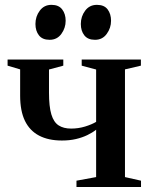

<svg xmlns="http://www.w3.org/2000/svg" viewBox="-20 -752 604 772"><path d="M287.5 0V-25.5L366.5 -40V-230.5Q351.5 -218.5 331.2 -208.8Q311 -199 285.5 -193Q260 -187 229 -187Q174.5 -187 137 -206.8Q99.5 -226.5 80.2 -266.2Q61 -306 61 -367.5V-473L10.5 -488V-512.5H234.5V-488L177 -472.5V-379.5Q177 -323.5 186.5 -292Q196 -260.5 215.8 -247.8Q235.5 -235 266 -235Q295 -235 322 -243.2Q349 -251.5 366.5 -262V-472.5L308.5 -488V-512.5H546.5V-488L482.5 -473V-40L547 -25.5V0ZM179 -592Q150.5 -592 136.5 -610Q122.5 -628 122.5 -655.5Q122.5 -686 140 -709.2Q157.5 -732.5 186.5 -732.5H187.5Q216 -732.5 230 -714.2Q244 -696 244 -668.5Q244 -639.5 226.8 -615.8Q209.5 -592 180 -592ZM361.5 -592Q333 -592 319 -610Q305 -628 305 -655.5Q305 -686 322.5 -709.2Q340 -732.5 369.5 -732.5H370Q399 -732.5 412.8 -714.2Q426.5 -696 426.5 -668.5Q426.5 -639.5 409.2 -615.8Q392 -592 362.5 -592Z"/></svg>

Font: Merriweather 120pt SemiBold
Style: Regular
Weight: 600
Version: Version 2.100